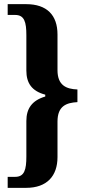

<svg xmlns="http://www.w3.org/2000/svg" viewBox="-20 -780 409 925"><path d="M17 125H106C206 125 257 68 257 -23V-194C257 -270 300 -285 353 -288V-349C300 -351 257 -368 257 -442V-614C257 -707 206 -760 106 -760H17V-708H53C98 -708 107 -673 107 -610V-440C107 -380 133 -341 198 -324V-315C134 -296 107 -257 107 -197V-26C107 37 98 72 53 72H17Z"/></svg>

Font: Noto Serif Thai ExtraCondensed ExtraBold
Style: Regular
Weight: 800
Width: 2
Designer: Monotype Design Team
Foundry: Monotype Imaging Inc.
Version: Version 2.002